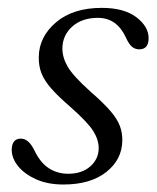

<svg xmlns="http://www.w3.org/2000/svg" viewBox="-20 -472 408 500"><path d="M157.5 -19.5Q193.5 -19.5 215.2 -38.8Q237 -58 237 -86.5Q237 -108 222.8 -130.8Q208.5 -153.5 165 -192Q132 -220.5 113.8 -241.2Q95.5 -262 88 -281.2Q80.5 -300.5 81 -323.5Q81.5 -376 125.8 -413.8Q170 -451.5 245 -451.5Q303 -451.5 335 -427.2Q367 -403 367 -372.5Q367 -343.5 342.5 -343.5Q332 -343.5 323.8 -350.2Q315.5 -357 307.5 -375Q284 -425.5 235 -425.5Q193 -425.5 167.8 -402.5Q142.5 -379.5 142.5 -345.5Q142.5 -322 156.5 -298Q170.5 -274 215.5 -233.5Q249.5 -204 267.5 -183Q285.5 -162 292.2 -143.8Q299 -125.5 298.5 -105Q297.5 -56 256.5 -23.8Q215.5 8.5 145 8.5Q104.5 8.5 74.2 -5Q44 -18.5 27.2 -39.2Q10.5 -60 10.5 -82Q11 -111 34.5 -111Q55 -111 70 -79.5Q85.5 -47.5 107.8 -33.5Q130 -19.5 157.5 -19.5Z"/></svg>

Font: Fraunces 72pt Soft Light
Style: Italic
Weight: 300
Italic angle: -16°
Version: Version 1.000;[b76b70a41]